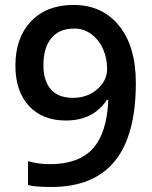

<svg xmlns="http://www.w3.org/2000/svg" viewBox="-20 -743 611 773"><path d="M526.9 -409.2Q526.9 -198.2 442.1 -94.2Q357.4 9.8 186 9.8Q120.6 9.8 92.8 2V-94.2Q135.3 -82 180.2 -82Q296.4 -82 353.5 -144.5Q410.6 -207 416 -340.8H410.2Q355.5 -257.8 245.1 -257.8Q150.4 -257.8 96.2 -316.9Q42 -376 42 -479Q42 -590.3 104.5 -656.7Q167.5 -723.1 275.9 -723.1Q391.6 -723.1 459.2 -639.6Q526.9 -556.2 526.9 -409.2ZM277.8 -627.9Q218.3 -627.9 186.5 -589.4Q154.8 -550.8 154.8 -480Q154.8 -417.5 184.8 -383.3Q214.8 -349.1 273.9 -349.1Q331.5 -349.1 371.6 -383.8Q411.1 -418 411.1 -464.8Q411.6 -507.8 394.8 -545.7Q377.9 -583.5 346.7 -606.2Q315.4 -628.9 277.8 -627.9Z"/></svg>

Font: Open Sans
Style: SemiBold
Weight: 600
Foundry: Ascender Corporation
Version: Version 1.10